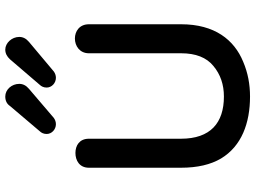

<svg xmlns="http://www.w3.org/2000/svg" viewBox="-140 -812 968 728"><g transform="rotate(-90 344.0 -448.0)"><path d="M387 -782C380 -775 376 -766 376 -755C376 -736 393 -720 413 -720C422 -720 430 -723 437 -728L549 -822C562 -833 568 -845 568 -859C568 -887 545 -912 520 -912C506 -912 494 -906 483 -894ZM211 -782C204 -775 200 -766 200 -755C200 -736 217 -720 237 -720C246 -720 254 -723 261 -728L371 -822C384 -833 390 -845 390 -859C390 -887 369 -912 342 -912C326 -912 314 -906 306 -894ZM506 -245C506 -190 490 -149 458 -123C426 -96 387 -83 342 -83C242 -83 182 -134 182 -246V-595C182 -631 156 -646 128 -646C100 -646 72 -631 72 -595V-246C72 -183 84 -133 107 -94C154 -16 241 16 342 16C388 16 432 8 474 -10C557 -44 616 -118 616 -245V-595C616 -631 589 -648 562 -648C534 -648 506 -630 506 -595Z"/></g></svg>

Font: Dongle
Style: Regular
Weight: 400
Designer: Yanghee Ryu
Foundry: Yanghee Ryu
Version: Version 2.000